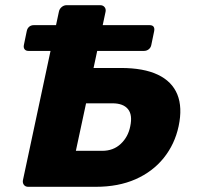

<svg xmlns="http://www.w3.org/2000/svg" viewBox="-20 -720 766 740"><path d="M89.6 -523.8Q79.6 -523.8 74.8 -530.1Q70 -536.4 72 -546.4L83.1 -600.1Q85.1 -610.5 92.3 -616.8Q99.5 -623.1 110.7 -623.1H556.2Q567.9 -623.1 572.1 -616.8Q576.2 -610.5 574.2 -600.1L563.1 -546.4Q561.1 -536.4 553.3 -530.1Q545.5 -523.8 535.1 -523.8ZM88.8 0Q78.1 0 72.4 -7.2Q66.6 -14.5 68.3 -25.1L207 -674.9Q209 -685.5 217.6 -692.8Q226.1 -700 236.8 -700H366Q377 -700 382.9 -692.8Q388.9 -685.5 386.9 -674.9L340.6 -458H446.1Q533.7 -458 588.3 -432.1Q642.9 -406.2 663.4 -356.2Q683.9 -306.1 668.4 -233.4Q653.6 -164.2 611.1 -111.3Q568.6 -58.4 502.5 -29.2Q436.4 0 349 0ZM272.4 -138.7H374.1Q416.9 -138.7 445.4 -165.5Q473.9 -192.2 482 -233.2Q491.4 -277.5 473.1 -299.6Q454.8 -321.8 413.5 -321.8H311.7Z"/></svg>

Font: Rubik Light
Style: Italic
Weight: 300
Italic angle: -12°
Designer: Hubert and Fischer
Foundry: Hubert and Fischer
Version: Version 2.300;gftools[0.9.30]